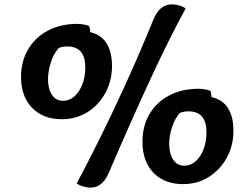

<svg xmlns="http://www.w3.org/2000/svg" viewBox="-20 -816 1148 876"><path d="M262 -272Q177 -272 126.5 -324Q76 -376 76 -464Q76 -537 108.5 -591.5Q141 -646 199 -676.5Q257 -707 332 -707Q345 -707 360 -704.5Q375 -702 385 -698Q388 -695 389.5 -687.5Q391 -680 392 -669Q441 -658 466 -618.5Q491 -579 491 -515Q491 -447 460.5 -391.5Q430 -336 378.5 -304Q327 -272 262 -272ZM267 -356Q296 -356 319 -376Q342 -396 355.5 -430.5Q369 -465 369 -509Q369 -604 287 -604Q277 -604 267.5 -602.5Q258 -601 248 -597Q225 -572 212 -531.5Q199 -491 199 -455Q199 -410 217.5 -383Q236 -356 267 -356ZM393 40Q376 40 358.5 34.5Q341 29 330 21Q378 -69 433 -179.5Q488 -290 550 -425.5Q612 -561 680 -727Q708 -796 764 -796Q781 -796 798.5 -791Q816 -786 827 -777Q756 -648 670 -463Q584 -278 477 -29Q448 40 393 40ZM815 24Q730 24 680 -28Q630 -80 630 -169Q630 -241 662 -295.5Q694 -350 752 -380.5Q810 -411 886 -411Q898 -411 913.5 -408.5Q929 -406 939 -402Q942 -399 943 -391.5Q944 -384 945 -373Q995 -362 1020 -323Q1045 -284 1045 -220Q1045 -151 1014.5 -96Q984 -41 932.5 -8.5Q881 24 815 24ZM820 -60Q850 -60 872.5 -80Q895 -100 908.5 -134.5Q922 -169 922 -213Q922 -308 840 -308Q831 -308 821 -306.5Q811 -305 801 -301Q778 -276 765 -236Q752 -196 752 -160Q752 -114 770.5 -87Q789 -60 820 -60Z"/></svg>

Font: Lemonada Medium
Style: Regular
Weight: 500
Designer: Mohamed Gaber (Arabic), Eduardo Tunni (Latin)
Foundry: Kief Type Foundry
Version: Version 4.004; ttfautohint (v1.8.2)